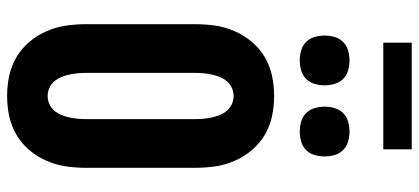

<svg xmlns="http://www.w3.org/2000/svg" viewBox="-339 -831 1178 540"><g transform="rotate(90 250.0 -561.0)"><path d="M250 8Q221 8 193 2Q165 -4 140.5 -18.5Q116 -33 97.5 -55Q79 -77 67.5 -103.5Q56 -130 52 -158Q48 -186 48 -215V-520Q48 -549 52 -577Q56 -605 67.5 -631.5Q79 -658 97.5 -680Q116 -702 140.5 -716.5Q165 -731 193 -737Q221 -743 250 -743Q279 -743 307 -737Q335 -731 359.5 -716.5Q384 -702 402.5 -680Q421 -658 432.5 -631.5Q444 -605 448 -577Q452 -549 452 -520V-215Q452 -186 448 -158Q444 -130 432.5 -103.5Q421 -77 402.5 -55Q384 -33 359.5 -18.5Q335 -4 307 2Q279 8 250 8ZM250 -106Q262 -106 273 -111Q284 -116 291.5 -125Q299 -134 303.5 -145Q308 -156 310.5 -168Q313 -180 314 -191.5Q315 -203 315 -215V-520Q315 -532 314 -543.5Q313 -555 310.5 -567Q308 -579 303.5 -590Q299 -601 291.5 -610Q284 -619 273 -624Q262 -629 250 -629Q238 -629 227 -624Q216 -619 208.5 -610Q201 -601 196.5 -590Q192 -579 189.5 -567Q187 -555 186 -543.5Q185 -532 185 -520V-215Q185 -203 186 -191.5Q187 -180 189.5 -168Q192 -156 196.5 -145Q201 -134 208.5 -125Q216 -116 227 -111Q238 -106 250 -106ZM350 -815Q336 -815 322 -819Q308 -823 298 -833Q288 -843 284 -857Q280 -871 280 -885Q280 -899 284 -913Q288 -927 298 -937Q308 -947 322 -951Q336 -955 350 -955Q364 -955 378 -951Q392 -947 402 -937Q412 -927 416 -913Q420 -899 420 -885Q420 -871 416 -857Q412 -843 402 -833Q392 -823 378 -819Q364 -815 350 -815ZM150 -815Q136 -815 122 -819Q108 -823 98 -833Q88 -843 84 -857Q80 -871 80 -885Q80 -899 84 -913Q88 -927 98 -937Q108 -947 122 -951Q136 -955 150 -955Q164 -955 178 -951Q192 -947 202 -937Q212 -927 216 -913Q220 -899 220 -885Q220 -871 216 -857Q212 -843 202 -833Q192 -823 178 -819Q164 -815 150 -815ZM100 -1050V-1130H400V-1050Z"/></g></svg>

Font: Iosevka Curly Heavy
Style: Regular
Weight: 900
Monospace: yes
Designer: Belleve Invis
Foundry: Belleve Invis
Version: Version 22.1.2; ttfautohint (v1.8.4)